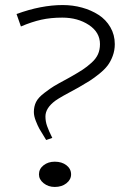

<svg xmlns="http://www.w3.org/2000/svg" viewBox="-20 -720 498 753"><path d="M44.9 -665Q141.1 -700.2 226.1 -700.2Q265.6 -700.2 301.8 -690.2Q337.9 -680.2 366.7 -661.6Q395.5 -643.1 412.8 -613.3Q430.2 -583.5 430.2 -546.9Q430.2 -522.5 422.1 -500.7Q414.1 -479 402.1 -463.1Q390.1 -447.3 369.6 -430.7Q349.1 -414.1 331.8 -403.1Q314.5 -392.1 288.1 -377Q216.3 -338.9 197.3 -325.2Q158.2 -296.4 158.2 -263.2Q158.2 -244.1 164.6 -225.8Q170.9 -207.5 185.1 -179.2L161.1 -170.9Q141.1 -203.1 134.5 -214.8Q127.9 -226.6 120.4 -245.8Q112.8 -265.1 112.8 -280.8Q112.8 -302.2 121.3 -319.8Q129.9 -337.4 154.1 -355.7Q178.2 -374 192.4 -382.6Q206.5 -391.1 245.6 -412.1Q253.9 -416.5 257.8 -418.9Q287.1 -435.5 304.2 -446.8Q321.3 -458 338.9 -473.9Q356.4 -489.7 364.3 -507.3Q372.1 -524.9 372.1 -546.9Q372.1 -593.3 328.6 -622.1Q285.2 -650.9 224.1 -650.9Q178.7 -650.9 141.6 -642.6Q104.5 -634.3 62 -616.2ZM194.8 13.2Q169.4 13.2 151.1 -1.5Q132.8 -16.1 132.8 -36.1Q132.8 -57.6 150.9 -71.8Q168.9 -85.9 194.8 -85.9Q222.7 -85.9 240.7 -71.8Q258.8 -57.6 258.8 -36.1Q258.8 -15.6 240.5 -1.2Q222.2 13.2 194.8 13.2Z"/></svg>

Font: BioRhyme Light
Style: Regular
Weight: 300
Designer: Aoife Mooney
Foundry: Aoife Mooney Type
Version: Version 1.500;PS 001.500;hotconv 1.0.88;makeotf.lib2.5.64775